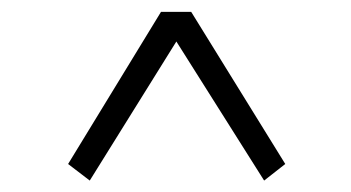

<svg xmlns="http://www.w3.org/2000/svg" viewBox="-20 -533 602 329"><path d="M133.8 -223.6 96.7 -252 255.9 -512.7H307.6L468.8 -252L432.6 -223.6L282.2 -461.9Z"/></svg>

Font: Bpmf Zihi Box R
Style: R
Weight: 400
Foundry: But Ko
Version: Version 1.320